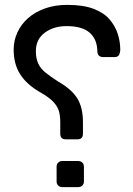

<svg xmlns="http://www.w3.org/2000/svg" viewBox="-20 -767 546 787"><path d="M249 -196Q227 -196 227 -219V-267Q227 -291 222 -310Q217 -329 200 -348Q183 -367 146 -388Q90 -420 63 -462Q36 -504 36 -564Q36 -601 51.5 -634.5Q67 -668 95.5 -693Q124 -718 164.5 -732.5Q205 -747 256 -747Q322 -747 364.5 -730.5Q407 -714 430 -686.5Q453 -659 463 -627Q473 -595 473 -563Q473 -553 468.5 -543Q464 -533 449 -533H403Q392 -533 385.5 -539Q379 -545 379 -558Q378 -606 347.5 -633Q317 -660 253 -660Q200 -660 163.5 -633Q127 -606 127 -557Q127 -528 136.5 -507Q146 -486 166.5 -469.5Q187 -453 218 -433Q274 -401 297 -363.5Q320 -326 320 -266V-219Q320 -196 298 -196ZM235 0Q225 0 218.5 -6.5Q212 -13 212 -23V-84Q212 -94 218.5 -100.5Q225 -107 235 -107H300Q311 -107 317.5 -100.5Q324 -94 324 -84V-23Q324 -13 317.5 -6.5Q311 0 300 0Z"/></svg>

Font: RubikRegular
Style: Regular
Weight: 400
Designer: Hubert and Fischer
Foundry: Hubert and Fischer
Version: Version 2.300;gftools[0.9.30]